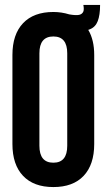

<svg xmlns="http://www.w3.org/2000/svg" viewBox="-20 -757 436 785"><path d="M30.8 -168V-532.2Q30.8 -616.2 74.2 -662.1Q117.7 -708 198.2 -708Q231.4 -708 263.2 -698.2Q291 -693.4 303.7 -696.3Q316.4 -699.2 320.8 -710Q324.2 -718.8 320.8 -736.8H389.2Q389.2 -695.3 379.6 -670.7Q370.1 -646 347.2 -637.2L340.8 -634.8Q365.2 -594.2 365.2 -532.2V-168Q365.2 -84 322 -38.1Q278.8 7.8 198.2 7.8Q117.7 7.8 74.2 -38.1Q30.8 -84 30.8 -168ZM141.1 -539.1V-161.1Q141.1 -91.8 198.2 -91.8Q254.9 -91.8 254.9 -161.1V-539.1Q254.9 -607.9 198.2 -607.9Q141.1 -607.9 141.1 -539.1Z"/></svg>

Font: VL Bebas Neue Bold
Style: Regular
Weight: 700
Designer: Ryoichi Tsunekawa
Foundry: Ryoichi Tsunekawa
Version: Version 1.300